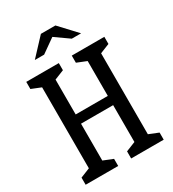

<svg xmlns="http://www.w3.org/2000/svg" viewBox="-221 -1060 1062 1180"><g transform="rotate(-30 310.0 -470.5)"><path d="M356 -50.5 444 -85.8 424 -47.2V-682.8L444 -644.2L356 -679.5V-730H587V-679.5L499.3 -644.2L519.3 -685.7V-44.3L499.3 -85.8L587 -50.5V0H356ZM33 -50.5 120.7 -85.8 100.7 -47.2V-682.8L120.7 -644.2L33 -679.5V-730H264V-679.5L176 -644.2L196 -685.7V-44.3L176 -85.8L264 -50.5V0H33ZM128.7 -404.8H492V-339.2H128.7ZM258.5 -940.7H361.5L474.2 -820H408.2L296.7 -898.7H323.3L211.8 -820H145.8Z"/></g></svg>

Font: Monaspace Xenon Var
Style: Regular
Weight: 400
Designer: Riley Cran and the Lettermatic Team
Version: Version 1.000 (Monaspace Xenon Var)